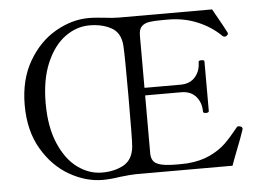

<svg xmlns="http://www.w3.org/2000/svg" viewBox="-52 -803 1195 885"><g transform="rotate(-5 545.5 -360.5)"><path d="M1051 -165 1050 -160Q1037 -121 1017 -71Q999 -25 990 1H543Q521 1 469 7Q424 14 389 14Q311 14 235 -29.5Q159 -73 109.5 -157.5Q60 -242 60 -360Q60 -478 109.5 -563Q159 -648 235 -691.5Q311 -735 389 -735Q407 -735 429.5 -733Q452 -731 461 -730Q499 -725 528 -725H543H959Q1017 -622 1021 -612Q1022 -610 1022 -607Q1022 -603 1014 -597Q1011 -595 1006 -595Q1000 -595 996 -599Q952 -643 889 -669.5Q826 -696 753 -696H728Q687 -696 665 -692.5Q643 -689 630 -676Q617 -663 617 -634V-392H707H787Q829 -393 852.5 -420.5Q876 -448 876 -489Q876 -496 889 -496Q896 -496 899.5 -494.5Q903 -493 903 -489V-260Q903 -252 889 -252Q876 -252 876 -260Q876 -301 852.5 -328.5Q829 -356 787 -357H707H617V-90Q617 -56 638 -43Q659 -30 703 -28Q716 -27 748 -27Q772 -27 783 -28Q845 -33 889 -54Q933 -75 961.5 -102.5Q990 -130 1025 -174Q1028 -178 1033 -178Q1036 -178 1042 -176Q1051 -173 1051 -165ZM540 -363Q540 -552 537 -594Q533 -654 490.5 -677.5Q448 -701 389 -701Q329 -701 276 -662.5Q223 -624 190 -547Q157 -470 157 -360Q157 -251 190 -174Q223 -97 276 -58.5Q329 -20 389 -20Q447 -20 489 -43.5Q531 -67 537 -127Q540 -155 540 -363Z"/></g></svg>

Font: Shippori Mincho
Style: Regular
Weight: 400
Designer: FONTDASU
Foundry: FONTDASU / Google Inc. / but / Adobe
Version: Version 3.110; ttfautohint (v1.8.3)